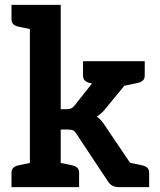

<svg xmlns="http://www.w3.org/2000/svg" viewBox="-20 -764 653 784"><path d="M102 0V-744H228V-318H251Q264 -318 271.5 -322Q279 -326 286 -335L410 -492Q419 -503 428.5 -508.5Q438 -514 454 -514H570L413 -323Q405 -312 395.5 -303.5Q386 -295 375 -288Q395 -274 410 -249L578 0H464Q450 0 439.5 -5.5Q429 -11 421 -23L293 -216Q286 -228 278.5 -231.5Q271 -235 256 -235H228V0ZM459 -408 388 -470V-514H535L487 -414ZM490 0 438 -114 506 -100ZM27 0V-58Q27 -72 34.5 -79Q42 -86 56 -89L113 -101L126 0ZM204 0 217 -101 274 -89Q288 -86 295.5 -79Q303 -72 303 -58V0ZM126 -744 113 -643 56 -655Q42 -658 34.5 -665Q27 -672 27 -686V-744ZM571 -514V-456Q571 -442 563 -435Q555 -428 541 -425L484 -413L471 -514ZM418 -514 405 -413 348 -425Q334 -428 326.5 -435Q319 -442 319 -456V-514ZM490 0 503 -101 560 -89Q574 -86 581.5 -79Q589 -72 589 -58V0Z"/></svg>

Font: Aleo
Style: Bold
Weight: 700
Designer: Alessio Laiso
Foundry: Alessio Laiso
Version: Version 2.001;gftools[0.9.29]